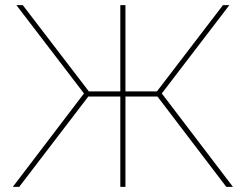

<svg xmlns="http://www.w3.org/2000/svg" viewBox="-20 -730 960 750"><path d="M30 0 308 -365 44 -710H69L327 -373H450V-710H470V-373H593L851 -710H876L612 -365L890 0H864L595 -353H470V0H450V-353H325L55 0Z"/></svg>

Font: Raleway-v4020 Thin
Style: Regular
Weight: 250
Designer: Matt McInerney, Pablo Impallari, Rodrigo Fuenzalida
Foundry: Matt McInerney, Pablo Impallari, Rodrigo Fuenzalida
Version: Version 4.020;PS 004.020;hotconv 1.0.88;makeotf.lib2.5.64775